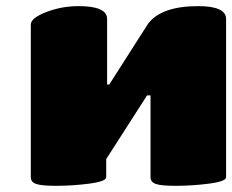

<svg xmlns="http://www.w3.org/2000/svg" viewBox="-20 -600 755 624"><path d="M335 -325.2 461.9 -523.9Q505.9 -580.1 624 -580.1Q714.8 -580.1 714.8 -538.1V-23.9Q714.8 -10.3 657.2 -2.9Q604 3.9 550.8 3.9Q503.4 3.9 486.3 -2.2Q469.2 -8.3 469.2 -23.9V-290H458L325.2 -83V-23.9Q325.2 -10.3 268.1 -2.9Q214.8 3.9 162.1 3.9Q114.7 3.9 97.4 -2.2Q80.1 -8.3 80.1 -23.9V-520Q80.1 -541.5 130.9 -561Q180.2 -580.1 235.8 -580.1Q328.1 -580.1 328.1 -538.1V-325.2Z"/></svg>

Font: GGS TheRock Black
Style: Regular
Weight: 900
Designer: Rodrigo Fuenzalida (2012); Goodgame Studios (2014)
Foundry: Rodrigo Fuenzalida,2012;  GGS,2014
Version: Version 1.002 | FøM Mod